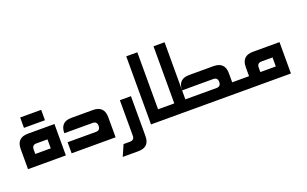

<svg xmlns="http://www.w3.org/2000/svg" viewBox="-84 -969 2442 1527"><g transform="rotate(-20 1137.0 -205.5)"><path d="M0 0V-169.9Q0 -265.6 95.7 -265.6H320.3V0ZM226.6 -169.9H132.8Q95.7 -169.9 95.7 -131.8V-93.8H226.6ZM259.8 -407.7V-319.8H82V-407.7Z M369.1 -93.8H608.4Q645.5 -93.8 645.5 -131.8Q645.5 -169.9 608.4 -169.9H369.1Q369.1 -265.6 462.9 -265.6H645.5Q741.2 -265.6 741.2 -169.9V0H369.1Z M874 -265.6H967.8V72.3Q967.8 166 874 166H741.2L782.2 72.3H835Q874 72.3 874 36.1Z M1041 0V-576.2H1134.8V0Z M1365.7 -169.9V-93.8H1629.4Q1666.5 -93.8 1666.5 -131.8Q1666.5 -169.9 1629.4 -169.9ZM1061.5 0 1110.4 -93.8H1272V-577.1H1365.7V-169.9Q1365.7 -265.6 1459.5 -265.6H1666.5Q1762.2 -265.6 1762.2 -169.9V0Z M1689 0 1737.8 -93.8H1904.8V-169.9Q1904.8 -265.6 2000.5 -265.6H2225.1V0ZM2131.3 -169.9H2037.6Q2000.5 -169.9 2000.5 -131.8V-93.8H2131.3Z"/></g></svg>

Font: Aswaq
Style: Regular
Weight: 400
Designer: Husham Jawad
Version: Version 1.000;November 3, 2021;FontCreator 14.0.0.2814 32-bi